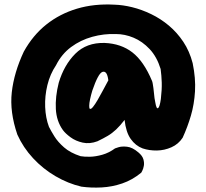

<svg xmlns="http://www.w3.org/2000/svg" viewBox="-20 -690 927 863"><path d="M346 149Q286 135 229.5 102Q173 69 128.5 21Q84 -27 58 -85Q23 -187 33 -275.5Q43 -364 87 -458Q128 -532 188.5 -580Q249 -628 326 -651Q403 -674 494 -669Q532 -668 574.5 -657.5Q617 -647 659.5 -626.5Q702 -606 739 -575Q776 -544 804 -502Q832 -460 846 -406Q860 -338 856.5 -279.5Q853 -221 838 -170Q823 -119 801 -71Q782 -42 750.5 -28Q719 -14 685 -13.5Q651 -13 621 -23Q589 -35 567.5 -65.5Q546 -96 540 -151Q520 -125 502 -108Q484 -91 464.5 -79.5Q445 -68 418 -55Q383 -42 351.5 -49Q320 -56 297 -73Q274 -90 263 -105Q234 -145 231 -200Q228 -255 244 -318Q268 -398 318.5 -448.5Q369 -499 450 -497Q524 -494 575 -454.5Q626 -415 663 -327Q665 -323 666.5 -314Q668 -305 669.5 -294.5Q671 -284 672 -272Q673 -260 674.5 -249Q676 -238 678 -230Q683 -199 690.5 -204Q698 -209 703 -245Q708 -288 707 -319.5Q706 -351 702 -380Q685 -435 652.5 -469.5Q620 -504 580.5 -520.5Q541 -537 501 -537Q447 -539 394.5 -524.5Q342 -510 299.5 -478.5Q257 -447 232 -397Q205 -357 193 -307.5Q181 -258 183 -209Q185 -160 200 -120Q209 -102 224.5 -77Q240 -52 268 -27.5Q296 -3 342 12Q359 15 384.5 14.5Q410 14 440 5.5Q470 -3 497 -23Q497 -23 512 -28Q527 -33 551 -30.5Q575 -28 602 -5Q620 10 624.5 26Q629 42 626.5 55.5Q624 69 619.5 77.5Q615 86 615 86Q575 119 529.5 134.5Q484 150 437 152.5Q390 155 346 149ZM384 -201Q389 -198 398.5 -210Q408 -222 419 -241Q430 -261 442 -282.5Q454 -304 467 -329Q464 -352 457.5 -361Q451 -370 441 -367Q431 -364 419.5 -342.5Q408 -321 395 -283Q389 -263 385 -244.5Q381 -226 381 -214Q381 -202 384 -201Z"/></svg>

Font: Sour Gummy Black
Style: Regular
Weight: 900
Designer: Stefie Justprince
Foundry: Eifetstype
Version: Version 1.000